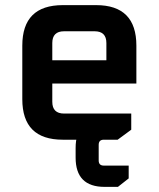

<svg xmlns="http://www.w3.org/2000/svg" viewBox="-20 -545 619 749"><path d="M67 -158V-367Q67 -525 225 -525H355Q512 -525 512 -367V-219H184V-148Q184 -102 230 -102H492V-39L439 0H225Q67 0 67 -158ZM184 -310H395V-377Q395 -423 349 -423H230Q184 -423 184 -377ZM275 32Q275 -82 388 -82H410V0H385Q365 0 365 20V81Q365 101 385 101H482V151L440 184H388Q275 184 275 70Z"/></svg>

Font: Oxanium SemiBold
Style: Regular
Weight: 600
Designer: Severin Meyer
Version: Version 2.000